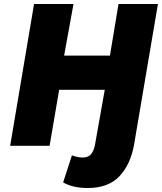

<svg xmlns="http://www.w3.org/2000/svg" viewBox="-20 -732 813 964"><path d="M297 184 341 48Q371 59 395 59Q419 59 433.5 46Q448 33 456 0L506 -281H277L229 0H31L151 -712H349L302 -453H532L575 -712H773L653 -5Q636 92 580.5 152Q525 212 420 212Q347 212 297 184Z"/></svg>

Font: Nebula Sans Black
Style: Regular
Weight: 900
Italic angle: -9°
Designer: Paul D. Hunt for Adobe (as Source Sans)
Foundry: Nebula Entertainment & Broadcasting LLC
Version: Version 1.010